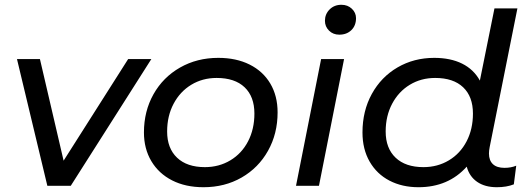

<svg xmlns="http://www.w3.org/2000/svg" viewBox="-20 -777 2222 803"><path d="M613 -530 276 0H178L51 -530H147L246 -105L516 -530Z M582 -223Q582 -312 622 -383Q662 -454 733 -494.5Q804 -535 893 -535Q968 -535 1024 -507Q1080 -479 1110.5 -427.5Q1141 -376 1141 -307Q1141 -218 1101 -146.5Q1061 -75 990.5 -34.5Q920 6 831 6Q756 6 700 -22.5Q644 -51 613 -103Q582 -155 582 -223ZM1044 -302Q1044 -373 1003 -412Q962 -451 886 -451Q827 -451 780 -422.5Q733 -394 706 -343Q679 -292 679 -227Q679 -157 720.5 -117.5Q762 -78 837 -78Q896 -78 943.5 -106.5Q991 -135 1017.5 -186Q1044 -237 1044 -302Z M1323 -530H1419L1314 0H1218ZM1339 -690Q1339 -718 1358.5 -737.5Q1378 -757 1408 -757Q1434 -757 1451.5 -740.5Q1469 -724 1469 -701Q1469 -670 1449.5 -651Q1430 -632 1399 -632Q1373 -632 1356 -649Q1339 -666 1339 -690Z M2025 -135Q2025 -106 2041.5 -90.5Q2058 -75 2090 -75Q2117 -75 2139 -84L2129 -6Q2099 6 2058 6Q2008 6 1975.5 -16.5Q1943 -39 1932 -80Q1855 6 1730 6Q1662 6 1609 -21.5Q1556 -49 1526 -101Q1496 -153 1496 -223Q1496 -313 1535 -384Q1574 -455 1642.5 -495Q1711 -535 1796 -535Q1864 -535 1912.5 -511Q1961 -487 1987 -440L2048 -742H2144L2028 -162Q2025 -147 2025 -135ZM1958 -302Q1958 -373 1917 -412Q1876 -451 1800 -451Q1741 -451 1694 -422.5Q1647 -394 1620 -343Q1593 -292 1593 -227Q1593 -157 1634.5 -117.5Q1676 -78 1751 -78Q1810 -78 1857.5 -106.5Q1905 -135 1931.5 -186Q1958 -237 1958 -302Z"/></svg>

Font: Montserrat Alternates Medium
Style: Italic
Weight: 500
Italic angle: -11.3°
Designer: Julieta Ulanovsky
Foundry: Julieta Ulanovsky
Version: Version 7.200